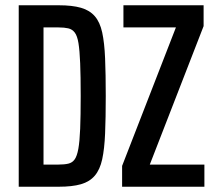

<svg xmlns="http://www.w3.org/2000/svg" viewBox="-20 -708 818 728"><path d="M51 0V-688H203Q254 -688 287 -678.5Q320 -669 339.5 -646.5Q359 -624 367.5 -585Q376 -546 378.5 -486.5Q381 -427 381 -344Q381 -261 378.5 -202Q376 -143 367.5 -104Q359 -65 339.5 -42Q320 -19 287 -9.5Q254 0 203 0ZM145 -84H202Q224 -84 239 -87.5Q254 -91 263 -103.5Q272 -116 277 -143.5Q282 -171 284 -220Q286 -269 286 -344Q286 -419 284 -468Q282 -517 277.5 -544.5Q273 -572 263.5 -584.5Q254 -597 239 -600.5Q224 -604 202 -604H145ZM443 0V-79L647 -604H448V-688H752V-609L548 -84H755V0Z"/></svg>

Font: Saira ExtraCondensed SemiBold
Style: Regular
Weight: 600
Width: 2
Designer: Hector Gatti with collaboration of the Omnibus-Type team
Foundry: Omnibus-Type
Version: Version 1.101